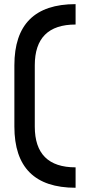

<svg xmlns="http://www.w3.org/2000/svg" viewBox="-20 -801 431 919"><path d="M341.8 -781.2V-683.6Q146.5 -683.6 146.5 -488.3V-195.3Q146.5 0 341.8 0V97.7Q48.8 97.7 48.8 -195.3V-488.3Q48.8 -781.2 341.8 -781.2Z"/></svg>

Font: BabelStone Runic Staveless
Style: Regular
Weight: 400
Designer: Andrew West
Foundry: BabelStone
Version: Version 3.002 March 14, 2022